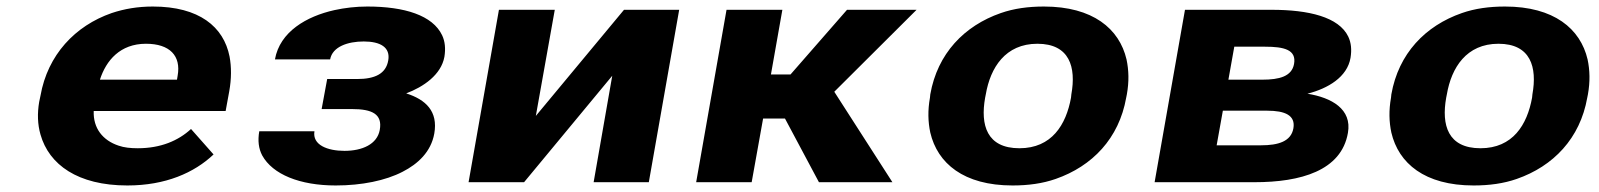

<svg xmlns="http://www.w3.org/2000/svg" viewBox="-20 -558 4896 588"><path d="M634 -85 565 -163C526 -127 472 -104 402 -104C380 -104 360 -106 343 -112C295 -128 265 -165 267 -218H671L682 -278C689 -317 689 -353 683 -385C665 -476 590 -538 448 -538C402 -538 361 -531 322 -518C210 -479 126 -390 104 -265L100 -246C94 -211 95 -177 104 -146C130 -54 218 10 370 10C487 10 575 -29 634 -85ZM524 -326 522 -314H286C305 -373 348 -424 427 -424C500 -424 535 -387 524 -326Z M1143 -160C1135 -116 1089 -96 1035 -96C983 -96 936 -114 943 -156H774C769 -127 772 -103 783 -82C815 -24 898 10 1008 10C1088 10 1161 -5 1213 -32C1260 -56 1300 -93 1310 -149C1322 -217 1284 -253 1224 -272C1277 -292 1331 -329 1341 -384C1345 -409 1343 -431 1334 -450C1305 -511 1219 -538 1105 -538C1070 -538 1036 -534 1004 -527C919 -508 837 -461 822 -376H991C998 -415 1045 -431 1094 -431C1145 -431 1176 -413 1169 -373C1162 -332 1128 -316 1074 -316H982L965 -224H1058C1119 -224 1152 -209 1143 -160Z M1891 -528 1621 -203 1679 -528H1508L1415 0H1585L1855 -326L1798 0H1967L2060 -528Z M2384 -195 2488 0H2713L2535 -277L2787 -528H2574L2401 -330H2341L2376 -528H2205L2112 0H2282L2317 -195Z M2829 -269 2828 -259C2821 -220 2822 -185 2829 -152C2851 -58 2931 10 3081 10C3129 10 3173 4 3213 -10C3325 -49 3407 -134 3429 -259L3431 -269C3438 -308 3437 -343 3430 -376C3408 -470 3327 -538 3177 -538C3129 -538 3085 -532 3045 -518C2933 -479 2851 -394 2829 -269ZM3261 -269 3260 -259C3245 -176 3201 -104 3102 -104C3002 -104 2982 -175 2997 -259L2999 -269C3013 -351 3059 -424 3157 -424C3256 -424 3276 -352 3261 -269Z M4116 -381C4120 -406 4118 -427 4109 -446C4080 -506 3988 -528 3874 -528H3609L3516 0H3822C3963 0 4088 -35 4108 -151C4121 -224 4058 -259 3984 -271C4047 -287 4106 -322 4116 -381ZM3941 -165C3934 -125 3895 -113 3842 -113H3706L3725 -219H3861C3915 -219 3948 -205 3941 -165ZM3943 -362C3936 -324 3898 -314 3846 -314H3742L3760 -415H3854C3912 -415 3951 -406 3943 -362Z M4241 -269 4240 -259C4233 -220 4234 -185 4241 -152C4263 -58 4343 10 4493 10C4541 10 4585 4 4625 -10C4737 -49 4819 -134 4841 -259L4843 -269C4850 -308 4849 -343 4842 -376C4820 -470 4739 -538 4589 -538C4541 -538 4497 -532 4457 -518C4345 -479 4263 -394 4241 -269ZM4673 -269 4672 -259C4657 -176 4613 -104 4514 -104C4414 -104 4394 -175 4409 -259L4411 -269C4425 -351 4471 -424 4569 -424C4668 -424 4688 -352 4673 -269Z"/></svg>

Font: Asimov
Style: XWidIt
Weight: 500
Designer: Google
Version: Version 2.000980; 2014